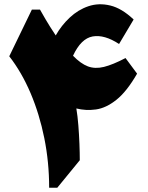

<svg xmlns="http://www.w3.org/2000/svg" viewBox="-20 -880 692 900"><path d="M606.4 -788.6 538.1 -673.8Q469.2 -718.8 414.6 -709.2Q359.9 -699.7 322.3 -618.7Q358.4 -581.5 392.1 -568.8Q425.8 -556.2 467.3 -566.4Q508.8 -576.7 568.4 -607.9L622.6 -534.7Q574.2 -450.7 525.6 -412.1Q477.1 -373.5 429.7 -366.9Q382.3 -360.4 337.9 -371.6Q343.8 -336.4 347.2 -293.2Q350.6 -250 352.3 -207Q354 -164.1 354 -128.9L248.5 0H210.4Q210.4 -119.6 187.7 -232.4Q165 -345.2 123.3 -443.4Q81.5 -541.5 23.4 -616.2L129.4 -835H167.5Q182.6 -808.6 193.1 -790.3Q203.6 -772 214.6 -754.9Q225.6 -737.8 241.2 -713.9Q267.6 -760.7 306.9 -797.6Q346.2 -834.5 394.5 -850.8Q442.9 -867.2 496.8 -854.2Q550.8 -841.3 606.4 -788.6Z"/></svg>

Font: Pinar Black
Style: Regular
Weight: 900
Designer: Amin Abedi
Version: Version 3.000